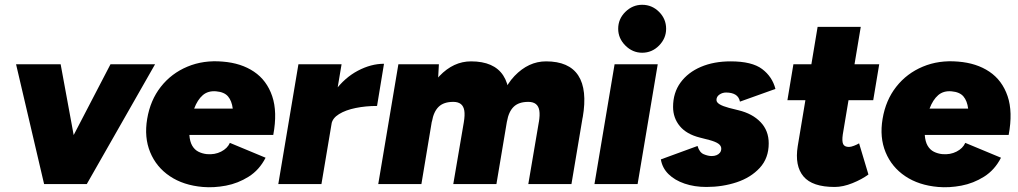

<svg xmlns="http://www.w3.org/2000/svg" viewBox="-20 -768 4246 801"><path d="M181 0 441 -500H627L342 0ZM164 0 47 -500H233L325 0Z M826 12Q745 5 688.5 -33Q632 -71 606.5 -133Q581 -195 594 -272Q607 -350 651 -406Q695 -462 762 -490Q829 -518 909 -511Q986 -505 1039.5 -469Q1093 -433 1115.5 -367Q1138 -301 1120 -205H770Q772 -177 782 -160Q792 -143 808 -135Q824 -127 843 -125Q876 -122 902.5 -135.5Q929 -149 939 -172L1088 -110Q1062 -59 1017.5 -31Q973 -3 922.5 6.5Q872 16 826 12ZM790 -315H951Q947 -347 931.5 -365.5Q916 -384 882 -387Q848 -390 826 -371Q804 -352 790 -315Z M1141 0 1225 -500H1405L1321 0ZM1321 -251Q1335 -332 1376.5 -388Q1418 -444 1473 -473Q1528 -502 1582 -502L1553 -326Q1506 -326 1464 -317.5Q1422 -309 1394.5 -292Q1367 -275 1363 -251Z M1558 0 1642 -500H1811L1806 -408L1738 0ZM1871 0 1915 -258 2099 -286 2051 0ZM1915 -258Q1920 -288 1917 -306.5Q1914 -325 1902.5 -334Q1891 -343 1871 -343Q1831 -343 1810 -322.5Q1789 -302 1782 -261L1735 -271Q1755 -390 1813.5 -451Q1872 -512 1945 -512Q2041 -512 2079.5 -453Q2118 -394 2098 -278ZM2184 0 2228 -259 2412 -286 2364 0ZM2228 -258Q2233 -288 2230 -306.5Q2227 -325 2215.5 -334Q2204 -343 2184 -343Q2144 -343 2123 -322.5Q2102 -302 2095 -261L2048 -271Q2068 -390 2126.5 -451Q2185 -512 2258 -512Q2354 -512 2392.5 -453Q2431 -394 2411 -278Z M2460 0 2544 -500H2724L2640 0ZM2659 -548Q2619 -548 2589 -578Q2559 -608 2559 -648Q2559 -689 2589 -718.5Q2619 -748 2659 -748Q2700 -748 2729.5 -718.5Q2759 -689 2759 -648Q2759 -608 2729.5 -578Q2700 -548 2659 -548Z M2927 12Q2877 12 2836 -2Q2795 -16 2769 -41.5Q2743 -67 2737 -103L2890 -159Q2898 -132 2916 -124.5Q2934 -117 2949 -117Q2960 -117 2969 -120.5Q2978 -124 2983.5 -131Q2989 -138 2989 -148Q2989 -160 2977 -168.5Q2965 -177 2939 -184L2900 -194Q2844 -208 2816 -242Q2788 -276 2788 -322Q2788 -381 2819 -423.5Q2850 -466 2904 -489Q2958 -512 3028 -512Q3117 -512 3159.5 -480Q3202 -448 3215 -397L3067 -344Q3063 -364 3048 -373Q3033 -382 3009 -382Q2994 -382 2981.5 -373.5Q2969 -365 2969 -351Q2969 -341 2982 -333Q2995 -325 3021 -318L3061 -308Q3119 -294 3153 -258.5Q3187 -223 3187 -170Q3187 -108 3149.5 -67.5Q3112 -27 3053 -7.5Q2994 12 2927 12Z M3462 12Q3369 12 3332 -32Q3295 -76 3308 -158L3391 -656H3571L3496 -207Q3492 -179 3497.5 -167Q3503 -155 3522 -155Q3530 -155 3543 -160Q3556 -165 3564 -170L3603 -40Q3576 -20 3536.5 -4Q3497 12 3462 12ZM3265 -350 3290 -500H3648L3623 -350Z M3894 12Q3813 5 3756.5 -33Q3700 -71 3674.5 -133Q3649 -195 3662 -272Q3675 -350 3719 -406Q3763 -462 3830 -490Q3897 -518 3977 -511Q4054 -505 4107.5 -469Q4161 -433 4183.5 -367Q4206 -301 4188 -205H3838Q3840 -177 3850 -160Q3860 -143 3876 -135Q3892 -127 3911 -125Q3944 -122 3970.5 -135.5Q3997 -149 4007 -172L4156 -110Q4130 -59 4085.5 -31Q4041 -3 3990.5 6.5Q3940 16 3894 12ZM3858 -315H4019Q4015 -347 3999.5 -365.5Q3984 -384 3950 -387Q3916 -390 3894 -371Q3872 -352 3858 -315Z"/></svg>

Font: Figtree Black
Style: Italic
Weight: 900
Italic angle: -9.5°
Foundry: Erik Kennedy
Version: Version 2.001;gftools[0.9.30]